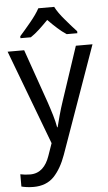

<svg xmlns="http://www.w3.org/2000/svg" viewBox="-65 -807 613 1088"><g transform="rotate(-5 242.0 -263.0)"><path d="M204.1 2 179.2 73.2C159.2 130.4 125 168 67.9 168C47.9 168 29.3 166 12.2 162.1V231.9C27.8 235.8 50.3 240.2 81.1 240.2C129.4 240.2 168.5 225.1 197.3 195.3C226.1 165 249 124.5 267.1 74.2L483.9 -536.1H389.2L288.1 -231.9C278.8 -204.6 270.5 -177.2 263.2 -150.4C255.9 -123.5 250 -101.6 246.1 -85H243.2C235.8 -129.4 220.2 -176.3 202.1 -231L95.2 -536.1H1ZM195.8 -766.1C183.6 -743.2 165.5 -717.8 141.6 -689C117.7 -660.2 97.2 -636.2 80.1 -617.2V-606H139.2C172.4 -627.4 205.1 -660.2 240.2 -695.8C274.9 -660.2 309.6 -627.4 343.3 -606H403.8V-617.2C385.7 -636.2 364.7 -660.2 340.3 -689C315.4 -717.8 297.4 -743.2 286.1 -766.1Z"/></g></svg>

Font: Avrile Sans
Style: Regular
Weight: 400
Designer: Monotype Design Team, Google (font), Stefan Peev (BGR Cyrillic), Cristiano Sobral (main changes)
Foundry: The Avrile Sans Project Authors
Version: Version 3.110